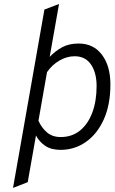

<svg xmlns="http://www.w3.org/2000/svg" viewBox="-20 -742 580 966"><path d="M45.5 203.5 203.5 -694 277 -722 230 -456Q259 -486 293.2 -504.5Q327.5 -523 375.5 -523Q450.5 -523 493 -466.5Q535.5 -410 535.5 -317.5Q535.5 -215 502.2 -141.2Q469 -67.5 412 -27.8Q355 12 285 12Q237.5 12 207.2 -8.5Q177 -29 161 -60.5L119.5 174.5ZM285.5 -52.5Q342 -52.5 382.5 -85.2Q423 -118 444.5 -175.8Q466 -233.5 466 -309Q466 -376 437.8 -417.5Q409.5 -459 355.5 -459Q316.5 -459 279.2 -437.5Q242 -416 216.5 -379L173.5 -134.5Q189.5 -98.5 216.8 -75.5Q244 -52.5 285.5 -52.5Z"/></svg>

Font: Overpass Light
Style: Italic
Weight: 300
Italic angle: -10°
Designer: Delve Withrington, Dave Bailey, Thomas Jockin
Foundry: Delve Fonts LLC
Version: Version 4.000; ttfautohint (v1.8.3)